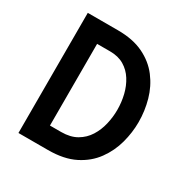

<svg xmlns="http://www.w3.org/2000/svg" viewBox="-161 -834 938 969"><g transform="rotate(30 308.0 -350.0)"><path d="M76 0V-700H252Q340 -700 401.2 -670.2Q462.5 -640.5 500.8 -590.2Q539 -540 556.5 -477.8Q574 -415.5 574 -350Q574 -290 557.5 -228.5Q541 -167 503.2 -115Q465.5 -63 403 -31.5Q340.5 0 248 0ZM195 -112H260Q313.5 -112 350 -133.2Q386.5 -154.5 408.5 -189.5Q430.5 -224.5 440.2 -266.5Q450 -308.5 450 -350Q450 -394.5 439.8 -436.8Q429.5 -479 408 -513.2Q386.5 -547.5 352.5 -567.8Q318.5 -588 271 -588H195Z"/></g></svg>

Font: Overpass Mono
Style: Bold
Weight: 700
Monospace: yes
Designer: Delve Withrington, Dave Bailey
Foundry: Delve Fonts LLC
Version: Version 4.000